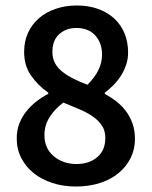

<svg xmlns="http://www.w3.org/2000/svg" viewBox="-20 -668 553 700"><path d="M257 12Q210 12 170.5 -1Q131 -14 102.5 -37Q74 -60 57.5 -92Q41 -124 41 -163Q41 -193 50.5 -217.5Q60 -242 76 -262Q92 -282 112.5 -298Q133 -314 156 -326V-330Q119 -356 93.5 -392Q68 -428 68 -479Q68 -518 82.5 -549Q97 -580 122.5 -602Q148 -624 183.5 -636Q219 -648 260 -648Q303 -648 337.5 -635.5Q372 -623 396.5 -600.5Q421 -578 434 -546.5Q447 -515 447 -476Q447 -452 439.5 -430.5Q432 -409 420 -390.5Q408 -372 392.5 -356.5Q377 -341 362 -330V-326Q384 -314 404 -298.5Q424 -283 439 -263Q454 -243 463 -218Q472 -193 472 -161Q472 -124 456.5 -92.5Q441 -61 413 -37.5Q385 -14 345 -1Q305 12 257 12ZM299 -359Q325 -385 338.5 -412Q352 -439 352 -469Q352 -511 327.5 -538.5Q303 -566 258 -566Q221 -566 196 -543.5Q171 -521 171 -479Q171 -455 181 -437Q191 -419 208.5 -405.5Q226 -392 249 -380.5Q272 -369 299 -359ZM259 -70Q305 -70 334.5 -95Q364 -120 364 -165Q364 -191 352 -209.5Q340 -228 319.5 -242.5Q299 -257 271 -269Q243 -281 211 -294Q181 -272 161.5 -242Q142 -212 142 -175Q142 -127 176 -98.5Q210 -70 259 -70Z"/></svg>

Font: CV Source Sans Light
Style: Bold
Weight: 600
Designer: Paul D. Hunt
Foundry: Adobe Systems Incorporated
Version: Version 3.001